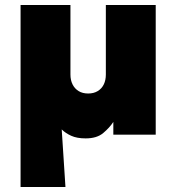

<svg xmlns="http://www.w3.org/2000/svg" viewBox="-20 -540 707 770"><path d="M62.5 210V-520H262.5V-241Q262.5 -218.5 271 -201.5Q279.5 -184.5 295.2 -174.8Q311 -165 333.5 -165Q356 -165 372 -174.8Q388 -184.5 396.2 -201.5Q404.5 -218.5 404.5 -241V-520H604.5V0H434.5V-51Q419.5 -28 394 -6.5Q368.5 15 323.5 15Q288.5 15 265.5 4.5Q242.5 -6 227.5 -21L242.5 210Z"/></svg>

Font: Geologica Roman Black
Style: Regular
Weight: 900
Designer: Sindre Bremnes, Frode Helland
Foundry: Monokrom Skriftforlag AS
Version: Version 1.010;gftools[0.9.28]